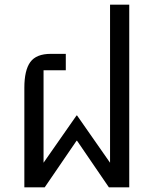

<svg xmlns="http://www.w3.org/2000/svg" viewBox="-20 -800 661 820"><path d="M84 0V-425Q84 -500 109.5 -535Q135 -570 197 -570H261V-500H166V-105L307 -307H309L450 -105V-780H532V0H445L309 -199H307L171 0Z"/></svg>

Font: Anuphan
Style: Regular
Weight: 400
Designer: Mike Abbink, Paul van der Laan, Pieter van Rosmalen, Mint Tantisuwanna
Foundry: Bold Monday; Cadson Demak
Version: Version 3.002;hotconv 1.0.109;makeotfexe 2.5.65596